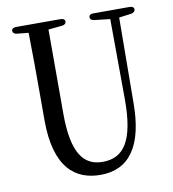

<svg xmlns="http://www.w3.org/2000/svg" viewBox="-80 -776 763 849"><g transform="rotate(-10 301.5 -351.5)"><path d="M304 3C433 3 502 -92 502 -287L505 -668L559 -675C571 -677 578 -683 578 -692C578 -701 571 -706 558 -706H396C383 -706 376 -701 376 -692C376 -683 383 -677 395 -676L465 -668L467 -305C467 -123 419 -52 323 -52C238 -52 188 -114 188 -292V-670L249 -676C261 -677 268 -683 268 -692C268 -701 261 -706 248 -706H49C36 -706 29 -701 29 -692C29 -683 36 -677 48 -676L99 -671C101 -576 101 -481 101 -386V-278C101 -63 192 3 304 3Z"/></g></svg>

Font: 寒蝉锦书宋 CompactLight
Style: Bold
Weight: 400
Width: 4
Designer: 寒蝉锦书宋{Warren} 思源宋体{Ryoko NISHIZUKA 西塚涼子 (kana & ideographs); Frank Grießhammer (Latin, Greek & Cyrillic); Wenlong ZHANG 
Foundry: Adobe & ChillType
Version: Version 2.000;Glyphs 3.1.1 (3135)